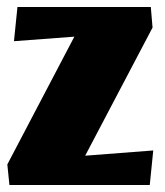

<svg xmlns="http://www.w3.org/2000/svg" viewBox="-20 -530 472 550"><path d="M419 -99 409 0H7L1 -59L193 -425L20 -412L30 -510H412L417 -451L224 -84Z"/></svg>

Font: Sansita ExtraBold
Style: Regular
Weight: 800
Designer: Pablo Cosgaya
Foundry: Omnibus-Type
Version: Version 1.006